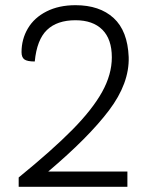

<svg xmlns="http://www.w3.org/2000/svg" viewBox="-20 -720 577 740"><path d="M166 -59H471V0H52V-36Q181 -141 258.5 -219.5Q336 -298 373.5 -365.5Q411 -433 411 -499Q411 -569 374.5 -605.5Q338 -642 271 -642Q200 -642 161 -604.5Q122 -567 114 -483Q85 -483 74 -491Q63 -499 63 -519Q63 -569 87.5 -610.5Q112 -652 159.5 -676Q207 -700 271 -700Q364 -700 418 -650.5Q472 -601 476 -500Q479 -399 400 -294.5Q321 -190 166 -59Z"/></svg>

Font: Krub
Style: Regular
Weight: 400
Designer: Ekaluck Peanpanawate
Foundry: Cadson Demak Co.,Ltd.
Version: Version 1.000; ttfautohint (v1.6)